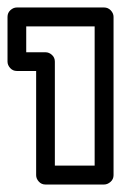

<svg xmlns="http://www.w3.org/2000/svg" viewBox="-62 -746 368 511"><path d="M-42 -582V-701.2Q-42 -711.9 -34.2 -719Q-26.4 -726.1 -17.1 -726.1H214.8Q225.6 -726.1 232.9 -718.3Q240.2 -710.4 240.2 -701.2V-279.8Q240.2 -269 232.2 -262Q224.1 -254.9 214.8 -254.9H59.1Q48.3 -254.9 41.3 -262.7Q34.2 -270.5 34.2 -279.8V-557.1H-17.1Q-27.8 -557.1 -34.9 -564.9Q-42 -572.8 -42 -582ZM7.8 -606.9H59.1Q68.4 -606.9 76.2 -599.9Q84 -592.8 84 -582V-305.2H189.9V-675.8H7.8Z"/></svg>

Font: Trueno Black Outline
Style: Regular
Weight: 900
Width: 6
Designer: Julieta Ulanovsky
Foundry: Julieta Ulanovsky
Version: Version 3.001b | FøM Fix